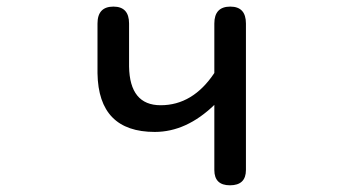

<svg xmlns="http://www.w3.org/2000/svg" viewBox="-20 -553 1040 576"><path d="M623 -238.3Q539.1 -157.2 444.3 -157.2Q275.4 -157.2 272.5 -333V-482.4Q272.5 -533.2 320.3 -533.2Q367.2 -533.2 367.2 -482.4V-353.5Q369.1 -237.3 461.9 -237.3Q558.6 -237.3 623 -334V-482.4Q623 -533.2 670.9 -533.2Q717.8 -533.2 717.8 -482.4V-43Q717.8 2.9 669.9 2.9Q623 2.9 623 -43Z"/></svg>

Font: MotoyaLMaru
Style: W3 mono
Weight: 400
Version: Version 1.01